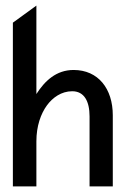

<svg xmlns="http://www.w3.org/2000/svg" viewBox="-20 -666 455 686"><path d="M26 0H110V-161C110 -216 126 -260 148 -290C168 -317 199 -340 238 -340C281 -340 300 -304 300 -250V0H383V-254C383 -349 331 -416 243 -416C181 -416 140 -377 110 -330V-646L26 -585Z"/></svg>

Font: Charger Sport
Style: SeBdNrw
Weight: 600
Designer: Jasper
Foundry: Cannot Into Space Fonts
Version: Version 1.1